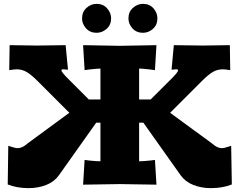

<svg xmlns="http://www.w3.org/2000/svg" viewBox="-20 -955 1240 994"><path d="M404.8 -859.9Q404.8 -893.6 428 -914.3Q451.2 -935.1 480 -935.1Q513.7 -935.1 534.4 -911.9Q555.2 -888.7 555.2 -859.9Q555.2 -826.2 532 -805.7Q508.8 -785.2 480 -785.2Q446.3 -785.2 425.5 -808.1Q404.8 -831.1 404.8 -859.9ZM645 -859.9Q645 -893.6 668.2 -914.3Q691.4 -935.1 720.2 -935.1Q753.9 -935.1 774.4 -911.9Q794.9 -888.7 794.9 -859.9Q794.9 -826.2 772 -805.7Q749 -785.2 720.2 -785.2Q686.5 -785.2 665.8 -808.1Q645 -831.1 645 -859.9ZM1169.9 -721.2 1171.9 -591.8Q1144.5 -596.2 1133.8 -596.2Q1105 -596.2 1081.3 -582Q1057.6 -567.9 1027.8 -538.1L860.8 -371.1L1078.1 -211.9Q1104.5 -188 1127.9 -188Q1134.8 -188 1141.4 -189.5Q1147.9 -190.9 1159.9 -194.8Q1171.9 -198.7 1176.8 -200.2L1180.2 0Q1132.3 19 1071.8 19Q1022.9 19 981.2 2.7Q939.5 -13.7 915 -47.9L722.2 -319.8H700.2V-120.1Q723.1 -120.1 757.8 -124L782.2 -127L790 1L600.1 -2L410.2 1L418 -127L441.9 -124Q476.6 -120.1 500 -120.1V-319.8H478L285.2 -47.9Q260.7 -13.7 219 2.7Q177.2 19 127.9 19Q67.9 19 20 0L22.9 -200.2Q28.3 -198.7 36.6 -196Q44.9 -193.4 49.6 -191.9Q54.2 -190.4 60.3 -189.2Q66.4 -188 71.8 -188Q95.7 -188 122.1 -211.9L338.9 -371.1L171.9 -538.1Q142.1 -567.9 118.4 -582Q94.7 -596.2 65.9 -596.2Q55.2 -596.2 27.8 -591.8L29.8 -721.2L169.9 -719.2L319.8 -721.2L332 -594.2Q314.5 -596.2 306.2 -596.2Q297.9 -596.2 297.9 -590.8Q297.9 -582 334 -545.9L439.9 -439.9H500V-600.1Q484.9 -600.1 441.9 -595.2L418 -591.8L410.2 -721.2L600.1 -717.8L790 -721.2L782.2 -591.8L757.8 -595.2Q714.8 -600.1 700.2 -600.1V-439.9H759.8L866.2 -545.9Q901.9 -581.5 901.9 -590.8Q901.9 -596.2 894 -596.2Q885.7 -596.2 868.2 -594.2L879.9 -721.2L1029.8 -719.2Z"/></svg>

Font: Zantroke
Style: Regular
Weight: 500
Foundry: gluk
Version: Version 0.36